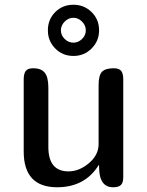

<svg xmlns="http://www.w3.org/2000/svg" viewBox="-20 -790 620 810"><path d="M182 -662Q182 -708 213 -739Q244 -770 290 -770Q335 -770 366.5 -739Q398 -708 398 -662Q398 -617 366.5 -585.5Q335 -554 290 -554Q244 -554 213 -585.5Q182 -617 182 -662ZM290 -610Q310 -610 326 -625.5Q342 -641 342 -662Q342 -683 326 -699Q310 -715 290 -715Q269 -715 253 -699Q237 -683 237 -662Q237 -641 253 -625.5Q269 -610 290 -610ZM184 -170Q184 -67 269 -67Q314 -67 355 -101.5Q396 -136 396 -182V-430Q396 -473 410.5 -487.5Q425 -502 460 -502Q483 -502 491.5 -490.5Q500 -479 500 -455V-43Q500 -19 490 -9.5Q480 0 457 0Q398 0 398 -86V-93H396Q338 0 221 0Q80 0 80 -151V-455Q80 -479 88.5 -490.5Q97 -502 120 -502Q154 -502 169 -483Q184 -464 184 -420Z"/></svg>

Font: Marmelad
Style: Regular
Weight: 400
Designer: Manvel Shmavonyan
Foundry: Cyreal
Version: Version 1.001;PS 001.001;hotconv 1.0.88;makeotf.lib2.5.64775